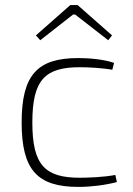

<svg xmlns="http://www.w3.org/2000/svg" viewBox="-20 -722 521 754"><path d="M285 -702H256L121 -583L138 -564L267 -665H275L405 -564L420 -583ZM287 -494C126 -494 65 -427 65 -241C65 -55 126 12 288 12C338 12 393 5 439 -7L433 -35C388 -26 322 -24 294 -24C157 -24 107 -73 107 -241C107 -409 157 -458 294 -458C327 -458 384 -455 421 -448L428 -475C385 -490 325 -494 287 -494Z"/></svg>

Font: Exo 2 Extra Light
Style: Regular
Weight: 250
Designer: Natanael Gama
Version: Version 1.001;PS 001.001;hotconv 1.0.88;makeotf.lib2.5.64775